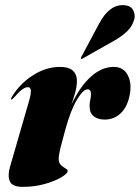

<svg xmlns="http://www.w3.org/2000/svg" viewBox="-20 -719 545 749"><path d="M24 -331Q20.5 -331 25 -339Q55.5 -391 107.2 -424.5Q159 -458 213.5 -458Q249 -458 264.5 -443.2Q280 -428.5 280 -405Q280 -381.5 273.5 -358.5Q267 -335.5 258.5 -311Q293 -383 335.2 -420.5Q377.5 -458 423 -458Q461 -458 477.5 -427.5Q494 -397 487 -354Q478.5 -304 452 -278.2Q425.5 -252.5 388.5 -252.5Q362 -252.5 345.8 -265.2Q329.5 -278 329.5 -305Q329.5 -317.5 332.2 -329.5Q335 -341.5 335 -351.5Q335 -370.5 321.5 -370.5Q304.5 -370.5 280 -329.8Q255.5 -289 234.5 -212Q223.5 -172.5 216.2 -143.5Q209 -114.5 209 -99Q209 -83.5 217.8 -75.2Q226.5 -67 235.2 -62.2Q244 -57.5 244 -51.5Q244 -42.5 219.8 -27.8Q195.5 -13 155.5 -1.5Q115.5 10 69 10Q28 10 18.5 -11.5Q9 -33 19 -68L93 -324Q101.5 -353.5 100.2 -366.2Q99 -379 89 -379Q79.5 -379 67.2 -370.5Q55 -362 33 -337Q27.5 -331 24 -331ZM367 -627.5Q405.5 -699 457.5 -699Q488.5 -699 498.5 -681Q508.5 -663 504 -645Q496.5 -616 475 -596Q453.5 -576 427.5 -561.5L301 -490Q297 -488 295.5 -490.5Q294.5 -491.5 297 -496.5Z"/></svg>

Font: Fraunces 144pt Black
Style: Italic
Weight: 900
Italic angle: -16°
Version: Version 1.000;[0bf87f6ff]